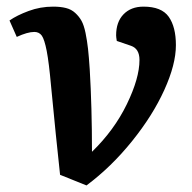

<svg xmlns="http://www.w3.org/2000/svg" viewBox="-20 -547 581 582"><path d="M162.1 -17.1Q149.9 -128.4 134.8 -286.1Q128.4 -357.4 121.6 -392.6Q114.7 -427.7 106.7 -439Q98.6 -450.2 84 -450.2Q63.5 -450.2 30.8 -435.1L8.8 -484.9Q31.2 -500.5 66.7 -513.7Q102.1 -526.9 141.1 -526.9Q163.6 -526.9 179.9 -522.7Q196.3 -518.6 208 -507.8Q219.7 -497.1 227.1 -483.9Q234.4 -470.7 239.3 -447Q244.1 -423.3 246.8 -399.2Q249.5 -375 252 -336.9Q258.8 -222.2 258.8 -86.9Q326.2 -152.3 364.5 -231.2Q402.8 -310.1 402.8 -365.2Q402.8 -399.4 377 -408.2L334 -422.9Q332 -434.6 332 -439.9Q332 -480.5 354.5 -503.7Q377 -526.9 415 -526.9Q469.7 -526.9 491.5 -496.1Q513.2 -465.3 513.2 -410.2Q513.2 -351.6 478 -274.2Q442.9 -196.8 380.1 -118.9Q317.4 -41 242.2 15.1Z"/></svg>

Font: Literata Book
Style: Bold Italic
Weight: 700
Italic angle: -3°
Designer: Latin by Veronika Burian and Jose Scaglione. Greek by Irene Vlachou. Cyrillic by Vera Evstafieva
Foundry: TypeTogether
Version: Version 1.003;PS 001.003;hotconv 1.0.88;makeotf.lib2.5.64775